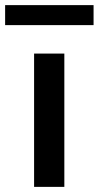

<svg xmlns="http://www.w3.org/2000/svg" viewBox="-42 -729 385 749"><path d="M91 0V-520H209V0ZM-22 -631V-709H323V-631Z"/></svg>

Font: Iosevka Aile
Style: Bold
Weight: 700
Designer: Belleve Invis
Foundry: Belleve Invis
Version: Version 28.0.1; ttfautohint (v1.8.4)